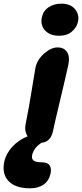

<svg xmlns="http://www.w3.org/2000/svg" viewBox="-91 -795 450 1052"><path d="M232.9 -599.1Q182.6 -599.1 156 -628.2Q129.4 -657.2 138.2 -699.2Q145.5 -734.9 174.8 -754.9Q204.1 -774.9 245.1 -774.9Q295.4 -774.9 319.8 -745.1Q344.2 -715.3 336.9 -679.2Q331.1 -647 304.2 -623Q277.3 -599.1 232.9 -599.1ZM74.2 236.8Q-6.3 236.8 -43.7 197.5Q-81.1 158.2 -67.9 92.8Q-58.6 47.4 -23.9 9.5Q10.7 -28.3 60.1 -47.9Q42 -77.1 48.8 -111.8Q68.4 -209.5 82.8 -300.8Q97.2 -392.1 103 -422.9Q111.8 -466.8 150.1 -501Q188.5 -535.2 225.1 -535.2Q258.3 -535.2 275.4 -511.2Q292.5 -487.3 284.2 -443.8Q277.8 -411.1 242.2 -262Q206.5 -112.8 199.2 -76.2Q193.4 -47.9 177.5 -31.2Q161.6 -14.6 137.2 -13.2Q94.2 14.2 85 55.2Q81.1 74.7 92.8 84.5Q104.5 94.2 138.2 94.2Q169.9 94.2 180.9 111.3Q191.9 128.4 186 155.8Q177.2 196.3 147.5 216.6Q117.7 236.8 74.2 236.8Z"/></svg>

Font: Shantell Sans Bouncy
Style: Bold Italic
Weight: 700
Italic angle: -11.31°
Designer: Stephen Nixon, Anya Danilova, Shantell Martin
Foundry: Arrow Type
Version: Version 1.006;[9816181b4]